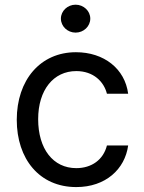

<svg xmlns="http://www.w3.org/2000/svg" viewBox="-20 -771 601 803"><path d="M299 11.4C421.9 11.4 502.5 -63.6 516 -162.6H427.2C412.3 -103 363.3 -67.8 299 -67.8C202.1 -67.8 139.6 -148.1 139.6 -272.7C139.6 -394.5 203.5 -473.7 299 -473.7C371.4 -473.7 414.8 -429 427.2 -378.9H516C502.5 -483.3 415.1 -552.6 297.6 -552.6C148.4 -552.6 50.1 -436.1 50.1 -269.9C50.1 -106.5 144.5 11.4 299 11.4ZM234.7 -693.2C234.7 -660.9 262.4 -634.6 296.2 -634.6C329.9 -634.6 357.6 -660.9 357.6 -693.2C357.6 -725.1 329.9 -751.4 296.2 -751.4C262.4 -751.4 234.7 -725.1 234.7 -693.2Z"/></svg>

Font: GiG Sans Text
Style: Regular
Weight: 400
Designer: Andreas Faust
Version: Version 1.100;FEAKit 1.0